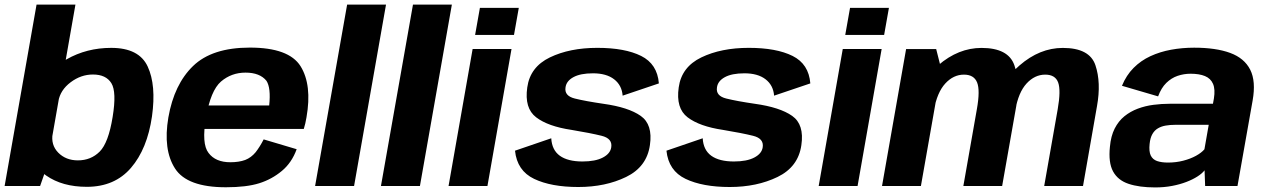

<svg xmlns="http://www.w3.org/2000/svg" viewBox="-30 -805 5482 831"><path d="M-10 0H143.6L173.7 -86.1L296.5 -785H128.2ZM345.8 3.6Q466.3 3.6 536.9 -78.5Q607.5 -160.6 627.8 -301.4Q646.7 -436.1 609.3 -516.9Q571.9 -597.8 451.3 -597.8Q345.3 -597.8 258.5 -548.4Q171.8 -499.1 161.4 -439.2L222.6 -366.5Q231 -415.3 275.7 -448.9Q320.3 -482.5 372.3 -482.5Q428.8 -482.5 452 -445Q475.3 -407.5 457.5 -298.8Q439.4 -186.7 401.4 -148.8Q363.4 -110.9 307.1 -110.9Q254.9 -110.9 222 -144.4Q189.2 -177.9 198.1 -228.1L110.8 -154.2Q99.9 -94.3 169.8 -45.3Q239.7 3.6 345.8 3.6Z M947.7 5.5 966.9 -102.8Q902.8 -102.8 872.7 -143Q841.7 -182.3 861.6 -296.4Q881.5 -413 926.5 -452.1Q971.8 -490.7 1032.5 -490.7Q1094.7 -490.7 1123.3 -455.2Q1143.1 -424.7 1135.1 -348.4H855.4L837.7 -246.9H1284.8Q1292 -269.5 1296.5 -297.1Q1321.2 -437.6 1270.8 -518.5Q1220.2 -599 1051.4 -599Q887.8 -599 805.5 -519.2Q723.6 -439.8 698.7 -296.8Q675 -157.2 727.6 -75.6Q779.8 5.5 947.7 5.5ZM966.9 -102.8 947.7 5.5Q1036.9 5.5 1092.1 -11.9Q1146.4 -28.9 1189.9 -65.2Q1232.7 -100.6 1254 -159.2L1111.2 -201.7Q1094.9 -170 1076.5 -146.2Q1057.2 -122.8 1031.3 -112.7Q1004.5 -102.8 966.9 -102.8Z M1333.8 0H1502.5L1640.7 -785H1472.4Z M1618.8 0H1787.5L1925.7 -785H1757.4Z M1911.4 0H2079.7L2183.9 -593H2015.6ZM2047.1 -771 2026.3 -653.7H2194.6L2215.4 -771Z M2473 4.4Q2590.4 4.4 2679.9 -39.1Q2769.5 -82.6 2782.9 -177Q2796.1 -266.1 2743.1 -303.4Q2690.1 -340.7 2581.4 -355.8Q2503.4 -367.2 2457.7 -378.6Q2412 -390 2417.6 -426.5Q2421.1 -454.3 2451.7 -471Q2482.2 -487.7 2536.5 -487.7Q2594.5 -487.7 2627.9 -461.9Q2661.4 -436.1 2664.9 -391L2821.7 -444Q2815 -528 2744.9 -562.9Q2674.8 -597.9 2555.3 -597.9Q2435.8 -597.9 2350.1 -556.6Q2264.4 -515.3 2252.1 -426.9Q2239 -336.6 2290.6 -297.2Q2342.1 -257.9 2443.7 -242.8Q2526.1 -229.1 2573.7 -217.3Q2621.3 -205.6 2615.6 -167.8Q2611.7 -140.2 2579.3 -123.2Q2547 -106.1 2491 -106.1Q2427.4 -106.1 2393 -130.9Q2358.7 -155.7 2355.9 -206.5L2199 -152.8Q2208 -66 2281.8 -30.8Q2355.5 4.4 2473 4.4Z M3128.5 4.4Q3245.9 4.4 3335.4 -39.1Q3425 -82.6 3438.4 -177Q3451.6 -266.1 3398.6 -303.4Q3345.6 -340.7 3236.9 -355.8Q3158.9 -367.2 3113.2 -378.6Q3067.5 -390 3073.1 -426.5Q3076.6 -454.3 3107.2 -471Q3137.7 -487.7 3192 -487.7Q3250 -487.7 3283.4 -461.9Q3316.9 -436.1 3320.4 -391L3477.2 -444Q3470.5 -528 3400.4 -562.9Q3330.3 -597.9 3210.8 -597.9Q3091.3 -597.9 3005.6 -556.6Q2919.9 -515.3 2907.6 -426.9Q2894.5 -336.6 2946.1 -297.2Q2997.6 -257.9 3099.2 -242.8Q3181.6 -229.1 3229.2 -217.3Q3276.8 -205.6 3271.1 -167.8Q3267.2 -140.2 3234.8 -123.2Q3202.5 -106.1 3146.5 -106.1Q3082.9 -106.1 3048.5 -130.9Q3014.2 -155.7 3011.4 -206.5L2854.5 -152.8Q2863.5 -66 2937.3 -30.8Q3011 4.4 3128.5 4.4Z M3513.4 0H3681.7L3785.9 -593H3617.6ZM3649.1 -771 3628.3 -653.7H3796.6L3817.4 -771Z M3787.5 0H3955.8L4044.5 -503.3L4021.9 -592.7H3891.7ZM4139.5 0H4307.4L4368.5 -346.1Q4386.3 -448.2 4360.2 -522.9Q4334.1 -597.6 4218.1 -597.6Q4118 -597.6 4031 -522.7Q3943.9 -447.7 3929 -363.2L4011.9 -327.3Q4025.9 -405.1 4061.3 -443.6Q4096.6 -482 4142.1 -482Q4185.4 -482 4199 -448.1Q4212.6 -414.2 4198 -332.4ZM4489.4 0H4657.4L4718 -346.1Q4736.3 -447.8 4711.1 -522.7Q4685.9 -597.6 4570 -597.6Q4469.9 -597.6 4382.4 -521.6Q4295 -445.5 4280.8 -363.2L4364.2 -327.3Q4377.7 -405.1 4413.1 -443.6Q4448.5 -482 4493.9 -482Q4537.3 -482 4549.8 -448.1Q4562.2 -414.2 4547.9 -332.4Z M4969.7 6.2Q5008.6 6.2 5042.8 -0.3Q5077 -6.8 5105 -17.6Q5133 -28.4 5153.1 -41.4Q5173.1 -54.3 5183.5 -67.8L5186 0H5326L5391.5 -369.8Q5406.4 -453.2 5381.1 -503.3Q5355.7 -553.4 5294.2 -576Q5232.6 -598.6 5138.5 -598.6Q5086.7 -598.6 5038.6 -589.8Q4990.6 -581 4949.2 -561.9Q4907.8 -542.8 4876.3 -511.1Q4844.8 -479.5 4826 -433.7L4982.4 -387.9Q4996 -424.7 5017.9 -446.1Q5039.8 -467.5 5066.8 -476.7Q5093.8 -485.9 5123.1 -485.9Q5160.5 -485.9 5185.3 -475.7Q5210 -465.5 5220.2 -441.9Q5230.3 -418.3 5223.9 -378.7L5219.8 -355.9H5032.7Q4997.7 -355.9 4962.2 -351.3Q4926.7 -346.7 4894.6 -334.7Q4862.5 -322.7 4836.7 -301.9Q4810.9 -281 4794.4 -248.5Q4777.9 -215.9 4773.9 -170Q4766.7 -101.5 4787.4 -63.2Q4808.1 -24.9 4854.4 -9.4Q4900.8 6.2 4969.7 6.2ZM5025.2 -101.4Q4997.2 -101.4 4978 -108Q4958.9 -114.7 4950.5 -132.1Q4942.2 -149.6 4945.7 -182.4Q4948.3 -208.5 4957.7 -224.8Q4967.1 -241.2 4981.9 -249.7Q4996.6 -258.3 5015.5 -261.5Q5034.3 -264.8 5056.3 -264.8H5201.5L5182.9 -158.9Q5170.2 -143.8 5146.2 -130.6Q5122.1 -117.4 5090.9 -109.4Q5059.7 -101.4 5025.2 -101.4Z"/></svg>

Font: Anybody Thin
Style: Italic
Weight: 100
Italic angle: -10°
Designer: Tyler Finck
Foundry: Etcetera Type Company
Version: Version 1.114;gftools[0.9.25]